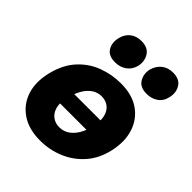

<svg xmlns="http://www.w3.org/2000/svg" viewBox="-187 -769 902 902"><g transform="rotate(45 264.0 -318.0)"><path d="M226 16Q151 16 101.5 -17.5Q52 -51 33.5 -108Q15 -165 33 -238Q51 -311 93 -356.5Q135 -402 190.5 -422.5Q246 -443 305 -443Q381 -443 429 -409Q477 -375 495 -318Q513 -261 497 -191Q482 -123 441.5 -77Q401 -31 345 -7.5Q289 16 226 16ZM245 -92Q274 -92 296 -107.5Q318 -123 333 -149.5Q348 -176 355 -209Q364 -250 357 -278Q350 -306 331 -321Q312 -336 284 -336Q256 -336 234 -320Q212 -304 197 -276.5Q182 -249 174 -214Q165 -175 172.5 -148Q180 -121 199.5 -106.5Q219 -92 245 -92ZM120 -174 136 -252H412L395 -174ZM215 -493Q171 -493 154.5 -521Q138 -549 147 -585Q154 -616 176.5 -634Q199 -652 233 -652Q276 -652 294 -623.5Q312 -595 304 -558Q295 -526 271 -509.5Q247 -493 215 -493ZM425 -493Q381 -493 364 -521.5Q347 -550 355 -585Q364 -616 386.5 -634Q409 -652 443 -652Q486 -652 503.5 -623.5Q521 -595 512 -558Q505 -526 481 -509.5Q457 -493 425 -493Z"/></g></svg>

Font: Ysabeau Office Black
Style: Italic
Weight: 900
Italic angle: -12°
Designer: Christian Thalmann (Catharsis Fonts)
Version: Version 2.001;gftools[0.9.30]; featfreeze: tnum,lnum,ss02